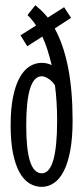

<svg xmlns="http://www.w3.org/2000/svg" viewBox="-20 -707 321 740"><path d="M190.9 -597.2Q224.6 -536.1 242.2 -448Q259.8 -359.9 259.8 -242.2Q259.8 -174.8 250.7 -126.5Q241.7 -78.1 225.6 -47.1Q209.5 -16.1 187.7 -1.5Q166 13.2 141.1 13.2Q115.7 13.2 93.8 0Q71.8 -13.2 55.7 -41.7Q39.6 -70.3 30.3 -115.2Q21 -160.2 21 -224.1Q21 -287.6 30.3 -333.3Q39.6 -378.9 55.9 -408.2Q72.3 -437.5 94.2 -451.2Q116.2 -464.8 141.1 -464.8Q160.6 -464.8 179.2 -456.1Q171.4 -488.3 162.6 -515.9Q153.8 -543.5 143.1 -565.9L85 -528.8L59.1 -570.8L119.1 -608.9Q102.1 -633.8 85.9 -648.9L116.2 -687Q128.9 -676.3 141.1 -664.8Q153.3 -653.3 164.1 -639.2L227.1 -679.2L253.9 -638.2ZM200.2 -242.2Q200.2 -279.8 198 -313.5Q195.8 -347.2 191.9 -377.9Q182.1 -393.6 167.2 -403.3Q152.3 -413.1 141.1 -413.1Q110.8 -413.1 95.9 -365.7Q81.1 -318.4 81.1 -224.1Q81.1 -129.9 95.9 -84.5Q110.8 -39.1 141.1 -39.1Q200.2 -39.1 200.2 -242.2Z"/></svg>

Font: Stint Ultra Condensed
Style: Regular
Weight: 400
Width: 1
Designer: Astigmatic (AOETI)
Foundry: Astigmatic (AOETI)
Version: Version 1.000